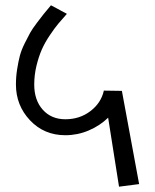

<svg xmlns="http://www.w3.org/2000/svg" viewBox="-20 -703 584 723"><path d="M439 -360.8 503.9 -9.8 428.2 0 387.2 -259.8Q356 -229.5 314 -211.7Q272 -193.8 226.1 -193.8Q146 -193.8 93 -250Q40 -306.2 40 -384.8Q40 -414.6 44.7 -443.4Q49.3 -472.2 54.9 -493.4Q60.5 -514.6 73 -539.8Q85.4 -564.9 93.3 -579.1Q101.1 -593.3 119.1 -617.2Q137.2 -641.1 144.5 -650.1Q151.9 -659.2 171.9 -683.1L231.9 -650.9Q213.4 -630.4 199.7 -614Q186 -597.7 167.5 -570.1Q148.9 -542.5 137.5 -516.6Q126 -490.7 117.4 -455.6Q108.9 -420.4 108.9 -384.8Q108.9 -325.7 141.1 -289.8Q173.3 -253.9 226.1 -253.9Q280.3 -253.9 320.6 -284.7Q360.8 -315.4 371.1 -361.8Z"/></svg>

Font: LT Superior
Style: Regular
Weight: 400
Designer: Daniel Lyons
Foundry: LyonsType
Version: Version 1.000